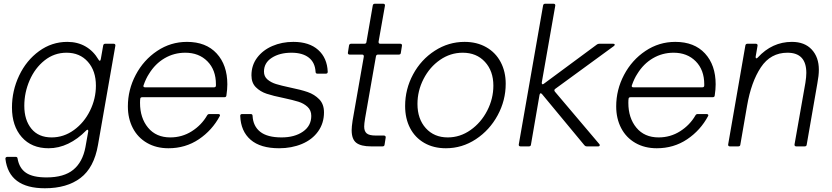

<svg xmlns="http://www.w3.org/2000/svg" viewBox="-20 -783 4448 1027"><path d="M9 67V65Q9 61 12 58.5Q15 56 19 56H64Q73 56 74 65Q83 117 119.5 141.5Q156 166 229 166Q322 166 372 125Q422 84 437 4L452 -80V-83Q452 -89 448 -89Q445 -89 441 -85Q396 -39 345 -14.5Q294 10 240 10Q149 10 96.5 -49.5Q44 -109 44 -208Q44 -298 82.5 -379Q121 -460 189 -509.5Q257 -559 340 -559Q395 -559 437.5 -534.5Q480 -510 507 -464Q510 -458 514 -458Q517 -458 519 -466L532 -540Q534 -549 543 -549H588Q593 -549 595.5 -546Q598 -543 597 -538L504 -7Q483 114 410.5 169Q338 224 220 224Q28 224 9 67ZM493 -325Q493 -404 450 -452.5Q407 -501 336 -501Q270 -501 218.5 -460Q167 -419 138.5 -353.5Q110 -288 110 -217Q110 -141 148 -94.5Q186 -48 256 -48Q321 -48 375.5 -87.5Q430 -127 461.5 -191Q493 -255 493 -325Z M664 -214Q664 -303 706 -382.5Q748 -462 820.5 -510.5Q893 -559 980 -559Q1082 -559 1139 -497Q1196 -435 1196 -332Q1196 -305 1191 -272Q1190 -263 1180 -263H741Q732 -263 730.5 -256.5Q729 -250 729 -233Q729 -152 772 -100Q815 -48 891 -48Q954 -48 1006 -81Q1058 -114 1088 -166Q1092 -173 1100 -173H1148Q1153 -173 1155.5 -170Q1158 -167 1156 -163Q1115 -86 1043.5 -38Q972 10 881 10Q816 10 766.5 -18.5Q717 -47 690.5 -98Q664 -149 664 -214ZM1125 -316Q1135 -316 1135 -326V-332Q1135 -409 1089.5 -455Q1044 -501 971 -501Q911 -501 860.5 -471.5Q810 -442 777 -388Q761 -364 748 -327L747 -323Q747 -316 756 -316Z M1265 -163Q1265 -173 1275 -173H1321Q1331 -173 1331 -163Q1334 -108 1372 -78Q1410 -48 1486 -48Q1556 -48 1600.5 -79Q1645 -110 1645 -163Q1645 -193 1625 -211.5Q1605 -230 1576 -239Q1547 -248 1496 -259Q1441 -270 1406.5 -281.5Q1372 -293 1348.5 -316.5Q1325 -340 1325 -380Q1325 -434 1355.5 -474.5Q1386 -515 1437 -537Q1488 -559 1549 -559Q1634 -559 1682 -516Q1730 -473 1733 -399Q1733 -389 1723 -389H1678Q1668 -389 1668 -399Q1665 -449 1631.5 -475Q1598 -501 1539 -501Q1476 -501 1434 -474Q1392 -447 1392 -400Q1392 -374 1410.5 -358Q1429 -342 1456.5 -333.5Q1484 -325 1531 -315Q1590 -303 1626 -290.5Q1662 -278 1687.5 -252Q1713 -226 1713 -182Q1713 -124 1681.5 -80Q1650 -36 1595 -13Q1540 10 1473 10Q1373 10 1320.5 -35.5Q1268 -81 1265 -163Z M2037 -9Q2036 0 2026 0H1965Q1911 0 1886 -19Q1861 -38 1861 -87Q1861 -105 1866 -138L1926 -480V-482Q1926 -491 1917 -491H1850Q1845 -491 1842.5 -494Q1840 -497 1841 -502L1847 -540Q1849 -549 1858 -549H1929Q1939 -549 1940 -558L1974 -754Q1976 -763 1985 -763H2030Q2035 -763 2037.5 -760Q2040 -757 2039 -752L2005 -560V-558Q2005 -549 2014 -549H2121Q2126 -549 2128.5 -546Q2131 -543 2130 -538L2124 -500Q2123 -491 2113 -491H2002Q1993 -491 1991 -482L1933 -151Q1928 -121 1928 -106Q1928 -81 1941.5 -69.5Q1955 -58 1990 -58H2034Q2038 -58 2041 -55Q2044 -52 2043 -47Z M2147 -216Q2147 -306 2189.5 -385Q2232 -464 2305.5 -511.5Q2379 -559 2465 -559Q2531 -559 2581 -530.5Q2631 -502 2658 -451Q2685 -400 2685 -335Q2685 -246 2642 -166.5Q2599 -87 2525.5 -38.5Q2452 10 2365 10Q2299 10 2249.5 -18.5Q2200 -47 2173.5 -98Q2147 -149 2147 -216ZM2619 -325Q2619 -403 2574 -452Q2529 -501 2455 -501Q2389 -501 2333.5 -462.5Q2278 -424 2245.5 -360.5Q2213 -297 2213 -227Q2213 -147 2257.5 -97.5Q2302 -48 2375 -48Q2441 -48 2497 -87.5Q2553 -127 2586 -191Q2619 -255 2619 -325Z M2820 -9Q2819 0 2809 0H2764Q2759 0 2756.5 -3Q2754 -6 2755 -11L2885 -754Q2887 -763 2896 -763H2941Q2946 -763 2948.5 -760Q2951 -757 2950 -752L2878 -342V-339Q2878 -334 2881 -332.5Q2884 -331 2889 -335L3173 -545Q3178 -549 3186 -549H3260Q3267 -549 3268 -545Q3269 -541 3264 -537L2949 -307Q2942 -301 2948 -293L3186 -12Q3188 -10 3188 -6Q3188 -4 3186 -2Q3184 0 3180 0H3118Q3111 0 3106 -6L2879 -280Q2875 -284 2872 -284Q2868 -284 2866 -276Z M3276 -214Q3276 -303 3318 -382.5Q3360 -462 3432.5 -510.5Q3505 -559 3592 -559Q3694 -559 3751 -497Q3808 -435 3808 -332Q3808 -305 3803 -272Q3802 -263 3792 -263H3353Q3344 -263 3342.5 -256.5Q3341 -250 3341 -233Q3341 -152 3384 -100Q3427 -48 3503 -48Q3566 -48 3618 -81Q3670 -114 3700 -166Q3704 -173 3712 -173H3760Q3765 -173 3767.5 -170Q3770 -167 3768 -163Q3727 -86 3655.5 -38Q3584 10 3493 10Q3428 10 3378.5 -18.5Q3329 -47 3302.5 -98Q3276 -149 3276 -214ZM3737 -316Q3747 -316 3747 -326V-332Q3747 -409 3701.5 -455Q3656 -501 3583 -501Q3523 -501 3472.5 -471.5Q3422 -442 3389 -388Q3373 -364 3360 -327L3359 -323Q3359 -316 3368 -316Z M3940 -9Q3939 0 3929 0H3884Q3879 0 3876.5 -3Q3874 -6 3875 -11L3967 -540Q3969 -549 3978 -549H4023Q4028 -549 4030.5 -546Q4033 -543 4032 -538L4022 -480V-477Q4022 -471 4026 -471Q4029 -471 4033 -475Q4110 -559 4216 -559Q4284 -559 4322 -518Q4360 -477 4360 -410Q4360 -379 4352 -337L4295 -9Q4294 0 4284 0H4239Q4234 0 4231.5 -3Q4229 -6 4230 -11L4288 -340Q4293 -372 4293 -393Q4293 -501 4192 -501Q4102 -501 4050 -423Q3998 -345 3976 -217Z"/></svg>

Font: Open Sauce Two Light Italic
Style: Regular
Weight: 300
Italic angle: -10°
Designer: Alfredo Marco Pradil
Foundry: Creative Sauce Fz LLC
Version: Version 1.477